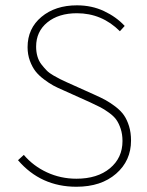

<svg xmlns="http://www.w3.org/2000/svg" viewBox="-20 -692 556 724"><path d="M268.1 12.2Q133.8 12.2 47.9 -87.9L69.8 -107.9Q105.5 -65.9 157.2 -42Q209 -18.1 268.1 -18.1Q347.2 -18.1 394.5 -57.4Q441.9 -96.7 441.9 -160.2Q441.9 -185.5 435.1 -206.3Q428.2 -227.1 418.5 -240.7Q408.7 -254.4 390.6 -267.3Q372.6 -280.3 358.4 -287.6Q344.2 -294.9 319.8 -306.2L217.8 -352.1Q196.3 -361.3 180.9 -369.6Q165.5 -377.9 146 -392.6Q126.5 -407.2 114 -423.1Q101.6 -439 92.8 -462.6Q84 -486.3 84 -514.2Q84 -584.5 136.2 -628.2Q188.5 -671.9 270 -671.9Q326.2 -671.9 372.3 -650.1Q418.5 -628.4 450.2 -594.2L432.1 -574.2Q364.3 -642.1 270 -642.1Q201.2 -642.1 158.7 -607.7Q116.2 -573.2 116.2 -516.1Q116.2 -496.6 121.1 -479.5Q126 -462.4 136.2 -449.2Q146.5 -436 156 -426.3Q165.5 -416.5 181.4 -407.5Q197.3 -398.4 206.5 -393.8Q215.8 -389.2 231.9 -381.8L334 -335.9Q360.4 -324.2 378.2 -314.5Q396 -304.7 415.8 -289.6Q435.5 -274.4 447.3 -257.6Q459 -240.7 466.6 -216.3Q474.1 -191.9 474.1 -162.1Q474.1 -85.9 417.7 -36.9Q361.3 12.2 268.1 12.2Z"/></svg>

Font: Source Sans 3 ExtraLight
Style: Regular
Weight: 200
Designer: Paul D. Hunt
Foundry: Adobe
Version: Version 3.052;hotconv 1.1.0;makeotfexe 2.6.0